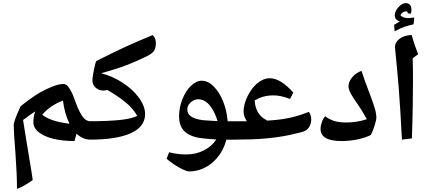

<svg xmlns="http://www.w3.org/2000/svg" viewBox="-20 -905 2762 1232"><path d="M89 307Q89 260 86.5 202.5Q84 145 79 76Q73 7 70.5 -37.5Q68 -82 68 -102Q68 -108 70.5 -117.5Q73 -127 77 -140Q82 -153 90 -173Q98 -193 110 -219Q112 -223 125 -233.5Q138 -244 157 -258Q176 -272 198 -287Q220 -302 241 -314Q283 -337 321 -351.5Q359 -366 387 -366Q405 -366 418.5 -348Q432 -330 444 -304Q449 -291 455 -276.5Q461 -262 466 -247Q477 -216 490.5 -189Q504 -162 520 -145Q537 -127 561 -127Q572 -127 572 -118V-20Q572 -9 561 -9Q512 -9 471 -47L458 0Q382 0 322.5 -14.5Q263 -29 228.5 -56.5Q194 -84 194 -121Q194 -156 206 -190Q194 -183 174.5 -169Q155 -155 128 -135Q136 -83 145 -28.5Q154 26 167 105Q175 153 181 189.5Q187 226 190 250Q164 269 139 283.5Q114 298 89 307ZM426 -111Q410 -144 399.5 -181Q389 -218 384 -260Q356 -249 332 -235.5Q308 -222 288 -205.5Q268 -189 251 -169Q303 -126 426 -111Z M555 -9Q547 -9 547 -17V-119Q547 -127 555 -127Q621 -127 671.5 -129.5Q722 -132 757 -136Q792 -140 817.5 -146.5Q843 -153 860 -161Q849 -184 825.5 -210.5Q802 -237 768 -262Q751 -276 726 -292.5Q701 -309 668 -328Q657 -324 642 -324Q614 -324 593.5 -343Q573 -362 573 -389Q573 -400 576 -420Q579 -440 583.5 -461Q588 -482 592 -497.5Q596 -513 599 -514Q662 -546 708.5 -568.5Q755 -591 793.5 -608.5Q832 -626 871.5 -643Q911 -660 960 -680Q980 -660 980 -629Q980 -594 967 -577Q954 -560 926 -546Q879 -523 835.5 -504.5Q792 -486 743 -469.5Q694 -453 629 -435Q703 -416 768 -373.5Q833 -331 872 -277Q911 -223 911 -173Q911 -93 821 -51Q775 -30 709 -19.5Q643 -9 555 -9Z M1193 195Q1181 195 1156 183.5Q1131 172 1102.5 153.5Q1074 135 1049 114L1065 72Q1092 79 1119.5 82.5Q1147 86 1175 86Q1238 86 1289 59.5Q1340 33 1368 -10Q1325 -13 1294 -16Q1263 -19 1244 -23Q1186 -36 1157.5 -69Q1129 -102 1129 -159Q1129 -214 1150 -267.5Q1171 -321 1205 -354Q1240 -387 1274 -387Q1315 -387 1351.5 -350Q1388 -313 1412 -254Q1423 -226 1430.5 -194Q1438 -162 1441 -127H1495Q1503 -127 1503 -119V-17Q1503 -9 1495 -9H1433Q1415 57 1376 104.5Q1337 152 1286 175Q1241 195 1193 195ZM1376 -128Q1362 -173 1343 -204.5Q1324 -236 1301 -252Q1278 -268 1252 -268Q1233 -268 1217 -258Q1201 -248 1191 -234Q1182 -219 1182 -202Q1182 -174 1206.5 -157.5Q1231 -141 1280 -134Q1291 -133 1315 -131.5Q1339 -130 1376 -128Z M1486 -9Q1478 -9 1478 -17V-119Q1478 -127 1486 -127Q1506 -127 1525.5 -127Q1545 -127 1564 -127Q1554 -142 1548.5 -157.5Q1543 -173 1543 -189Q1543 -220 1555 -255Q1567 -290 1588 -321.5Q1609 -353 1634 -373Q1672 -403 1711 -403Q1746 -403 1783.5 -380Q1821 -357 1862 -311L1841 -270Q1810 -282 1784 -287.5Q1758 -293 1736 -293Q1701 -293 1673 -285.5Q1645 -278 1614 -261Q1616 -224 1630 -194.5Q1644 -165 1672 -145Q1684 -137 1695 -131Q1748 -134 1792.5 -140.5Q1837 -147 1878 -158.5Q1919 -170 1961 -187Q1969 -180 1973 -165Q1977 -150 1977 -138Q1977 -114 1966 -94Q1955 -74 1935 -64Q1926 -60 1901.5 -53.5Q1877 -47 1839 -39Q1762 -23 1679 -16Q1596 -9 1486 -9Z M2171 0Q2037 0 2037 -78Q2037 -99 2045.5 -122.5Q2054 -146 2067 -159Q2092 -139 2124 -129Q2156 -119 2203 -119Q2268 -119 2334 -140Q2318 -169 2304.5 -191Q2291 -213 2280 -229Q2261 -256 2246.5 -278.5Q2232 -301 2224 -319Q2216 -337 2216 -350Q2216 -382 2241.5 -411Q2267 -440 2300 -450Q2308 -424 2319 -393Q2330 -362 2341.5 -332Q2353 -302 2361 -280Q2375 -242 2385 -209Q2395 -176 2395 -149Q2395 -140 2389.5 -119.5Q2384 -99 2376 -77Q2368 -55 2360 -39Q2324 -21 2274 -10.5Q2224 0 2171 0Z M2559 -9Q2554 -112 2549 -190Q2544 -268 2539 -333.5Q2534 -399 2528 -461Q2522 -523 2515 -595Q2512 -620 2526.5 -639Q2541 -658 2566.5 -669Q2592 -680 2622 -680Q2630 -649 2640.5 -618Q2651 -587 2663 -557L2628 -531Q2630 -476 2630 -399.5Q2630 -323 2628.5 -227Q2627 -131 2623 -17ZM2512 -704 2509 -746 2545 -767Q2513 -779 2513 -806Q2513 -824 2524 -842Q2535 -860 2551.5 -872.5Q2568 -885 2583 -885Q2620 -885 2620 -840Q2620 -825 2616 -817L2596 -820V-823Q2596 -828 2593 -830Q2590 -832 2584 -832Q2574 -832 2565 -826Q2556 -820 2549 -807Q2567 -789 2599 -789Q2607 -789 2617 -790Q2627 -791 2638 -793L2634 -749Q2598 -741 2573.5 -732.5Q2549 -724 2512 -704Z"/></svg>

Font: Noto Naskh Arabic
Style: Regular
Weight: 400
Designer: Monotype Design Team, David Williams, Mohamad Dakak and Nizar Qandah
Foundry: Monotype Imaging Inc.
Version: Version 2.013